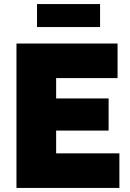

<svg xmlns="http://www.w3.org/2000/svg" viewBox="-20 -924 637 944"><path d="M256 -170H567V0H61V-710H558V-540H256V-440H514V-282H256ZM472 -791H162V-904H472Z"/></svg>

Font: Raleway
Style: Heavy
Weight: 900
Designer: Matt McInerney, Pablo Impallari, Rodrigo Fuenzalida
Foundry: Matt McInerney, Pablo Impallari, Rodrigo Fuenzalida
Version: Version 2.001